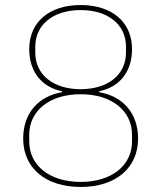

<svg xmlns="http://www.w3.org/2000/svg" viewBox="-20 -730 640 762"><path d="M300 12C440 12 528 -64 528 -180C528 -279 469 -348 374 -364V-368C454 -384 504 -445 504 -535C504 -642 425 -710 300 -710C175 -710 96 -642 96 -535C96 -445 146 -384 226 -368V-364C131 -348 72 -279 72 -180C72 -64 160 12 300 12ZM300 -8C176 -8 96 -74 96 -169V-195C96 -290 176 -356 300 -356C424 -356 504 -290 504 -195V-169C504 -74 424 -8 300 -8ZM300 -376C191 -376 120 -434 120 -521V-545C120 -632 191 -690 300 -690C409 -690 480 -632 480 -545V-521C480 -434 409 -376 300 -376Z"/></svg>

Font: IBM Plex Thai Thin
Style: Regular
Weight: 100
Designer: Mike Abbink, Paul van der Laan, Pieter van Rosmalen, Ben Mitchell, Mark Frömberg
Foundry: Bold Monday
Version: Version 1.0